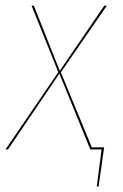

<svg xmlns="http://www.w3.org/2000/svg" viewBox="-33 -538 443 691"><path d="M186 -277.8 297.4 -7.8H341.8L321.8 133.3H315.4L332.5 0H292L180.7 -272.9L-4.4 0H-13.2L176.8 -278.3L80.6 -517.6H88.9L182.1 -283.2L342.3 -517.6H351.6Z"/></svg>

Font: Fira Sans Compressed Eight
Style: Italic
Weight: 100
Width: 3
Italic angle: -8°
Designer: Carrois Corporate & Edenspiekermann AG
Foundry: Carrois Corporate GbR & Edenspiekermann AG
Version: Version 4.203;PS 004.203;hotconv 1.0.88;makeotf.lib2.5.64775